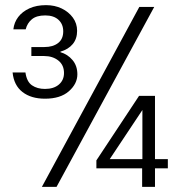

<svg xmlns="http://www.w3.org/2000/svg" viewBox="-20 -727 702 747"><path d="M522 -700H580L200 0H143ZM633 -108V-72H583V0H533V-72H355V-103L521 -354H583V-108ZM534 -108V-299L407 -108ZM32 -613Q35 -640 51 -661Q67 -682 94.5 -694.5Q122 -707 159 -707Q193 -707 220 -694Q247 -681 263.5 -658.5Q280 -636 280 -607Q280 -576 263 -555.5Q246 -535 215 -526V-524Q243 -516 262 -493.5Q281 -471 281 -438Q281 -401 248 -372Q215 -343 155 -343Q101 -343 67.5 -369Q34 -395 29 -445H79Q84 -409 104.5 -395Q125 -381 155 -381Q189 -381 209 -398Q229 -415 229 -443Q229 -474 207 -491.5Q185 -509 152 -509H102V-544H153Q186 -544 206 -559.5Q226 -575 226 -605Q226 -633 207.5 -650Q189 -667 156 -667Q122 -667 104 -652Q86 -637 80 -613Z"/></svg>

Font: Albert Sans Light
Style: Regular
Weight: 300
Designer: Andreas Rasmussen
Foundry: a.Foundry
Version: Version 1.025